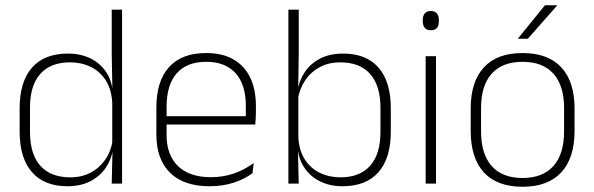

<svg xmlns="http://www.w3.org/2000/svg" viewBox="-20 -701 2268 733"><path d="M237.5 10Q149 10 102 -43.8Q55 -97.5 55 -199V-287.5Q55 -389 102.2 -442.8Q149.5 -496.5 239.5 -496.5Q288 -496.5 325.8 -477.8Q363.5 -459 385.8 -425.2Q408 -391.5 410.5 -345.5H423.5L408.5 -309.5Q405.5 -360.5 383.5 -394.5Q361.5 -428.5 326.2 -445.8Q291 -463 247.5 -463Q173.5 -463 134 -419Q94.5 -375 94.5 -290V-197.5Q94.5 -112.5 134 -68.2Q173.5 -24 248.5 -24Q292 -24 325.8 -41.8Q359.5 -59.5 381.5 -91.2Q403.5 -123 410 -164.5L423 -132.5H411.5Q406 -93 384 -60.8Q362 -28.5 325.2 -9.2Q288.5 10 237.5 10ZM446 0H406.5L409.5 -126.5L408.5 -140V-347L409 -359L406.5 -497.5V-664H446Z M780 10Q682 10 629.5 -41.2Q577 -92.5 577 -187V-290.5Q577 -391.5 625.5 -445Q674 -498.5 767 -498.5Q829 -498.5 871.2 -474.2Q913.5 -450 935.2 -404.8Q957 -359.5 957 -295.5V-278Q957 -265.5 956.5 -252.8Q956 -240 954.5 -225.5H918Q918.5 -245.5 918.5 -263.2Q918.5 -281 918.5 -296Q918.5 -350.5 901.2 -388Q884 -425.5 850.2 -445.2Q816.5 -465 767 -465Q693 -465 654.5 -421Q616 -377 616 -293V-245V-239V-184.5Q616 -147 627 -117.5Q638 -88 659.2 -67.2Q680.5 -46.5 712 -35.5Q743.5 -24.5 785 -24.5Q832 -24.5 872.5 -38.5Q913 -52.5 948.5 -78.5L944 -40Q913.5 -17 871.8 -3.5Q830 10 780 10ZM944.5 -225.5H597V-257.5H944.5Z M1287.5 10Q1239 10 1201.5 -8.8Q1164 -27.5 1141.5 -61.5Q1119 -95.5 1116 -141H1103L1119 -177.5Q1121.5 -126.5 1143.8 -92.2Q1166 -58 1201.5 -41Q1237 -24 1280 -24Q1353.5 -24 1393 -68.2Q1432.5 -112.5 1432.5 -197.5V-289.5Q1432.5 -374 1393.2 -418.5Q1354 -463 1278.5 -463Q1235.5 -463 1201.8 -445.2Q1168 -427.5 1146.2 -396Q1124.5 -364.5 1117 -322.5L1104.5 -354H1116Q1122 -393.5 1143.5 -425.8Q1165 -458 1201.8 -477.2Q1238.5 -496.5 1289.5 -496.5Q1378.5 -496.5 1425.2 -442.8Q1472 -389 1472 -287.5V-199Q1472 -97 1424.8 -43.5Q1377.5 10 1287.5 10ZM1120.5 0H1081V-664H1120.5V-497.5L1118.5 -358.5L1119 -347V-140L1117.5 -126.5Z M1644.5 0H1605V-486.5H1644.5ZM1625 -585.5Q1609.5 -585.5 1601.8 -594.5Q1594 -603.5 1594 -620.5V-624.5Q1594 -641 1601.8 -650Q1609.5 -659 1625 -659Q1640 -659 1647.8 -650Q1655.5 -641 1655.5 -624.5V-620.5Q1655.5 -603 1647.8 -594.2Q1640 -585.5 1625 -585.5Z M1975 12Q1877.5 12 1827.2 -43Q1777 -98 1777 -201V-286.5Q1777 -389.5 1827.5 -444Q1878 -498.5 1975 -498.5Q2072 -498.5 2122.8 -444Q2173.5 -389.5 2173.5 -286.5V-201Q2173.5 -98 2122.8 -43Q2072 12 1975 12ZM1975 -21.5Q2052 -21.5 2092.8 -67.2Q2133.5 -113 2133.5 -199.5V-288Q2133.5 -374 2093 -419.5Q2052.5 -465 1975 -465Q1897.5 -465 1857 -419.5Q1816.5 -374 1816.5 -288V-199.5Q1816.5 -113 1857 -67.2Q1897.5 -21.5 1975 -21.5ZM1957.5 -554 2060.5 -681H2107V-680L1995 -553H1957.5Z"/></svg>

Font: Anek Malayalam ExtraLight
Style: Regular
Weight: 250
Version: Version 1.003